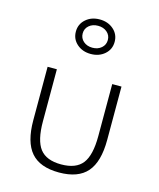

<svg xmlns="http://www.w3.org/2000/svg" viewBox="-115 -833 767 929"><g transform="rotate(15 269.0 -368.5)"><path d="M84 -198.2V-465.3H130.4V-204.6Q130.4 -108.9 162.6 -67.4Q194.8 -25.9 269 -25.9Q343.3 -25.9 375.5 -67.4Q407.7 -108.9 407.7 -204.6V-465.3H454.1V-198.2Q454.1 -88.4 409.4 -36.9Q364.7 14.6 269 14.6Q173.3 14.6 128.7 -36.9Q84 -88.4 84 -198.2ZM338.4 -603.5Q310.5 -579.1 269 -579.1Q227.5 -579.1 199.7 -603.5Q171.9 -627.9 171.9 -665.5Q171.9 -703.1 199.7 -727.5Q227.5 -752 269 -752Q310.5 -752 338.4 -727.5Q366.2 -703.1 366.2 -665.5Q366.2 -627.9 338.4 -603.5ZM223.9 -704.8Q206.1 -689.5 206.1 -665.5Q206.1 -641.6 223.9 -626Q241.7 -610.4 269 -610.4Q296.4 -610.4 314.2 -626Q332 -641.6 332 -665.5Q332 -689.5 314.2 -704.8Q296.4 -720.2 269 -720.2Q241.7 -720.2 223.9 -704.8Z"/></g></svg>

Font: Spartan MB Light
Style: Regular
Weight: 300
Designer: Matt Bailey, Mirko Velimirovic
Foundry: Matt Bailey
Version: Version 1.005